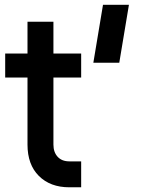

<svg xmlns="http://www.w3.org/2000/svg" viewBox="-20 -770 620 796"><path d="M267.5 6.5Q188.5 6.5 141.2 -40.5Q94 -87.5 94 -170.5V-448.5H1.5V-548H94V-680H201.5V-548H316.5V-448.5H201.5V-170.5Q201.5 -139 219 -120Q236.5 -101 267.5 -101H316.5V6.5ZM367 -510 407 -750H514.5L474.5 -510Z"/></svg>

Font: Mohave SemiBold
Style: Regular
Weight: 600
Designer: Gumpita Rahayu
Foundry: Tokotype
Version: Version 2.003